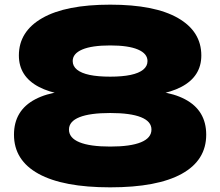

<svg xmlns="http://www.w3.org/2000/svg" viewBox="-20 -787 945 824"><path d="M453 -767Q644 -767 744 -709.5Q844 -652 844 -549Q844 -459 758 -414Q672 -369 519 -375V-395Q683 -409 774 -361Q865 -313 865 -209Q865 -99 760 -41Q655 17 453 17Q251 17 145.5 -41Q40 -99 40 -209Q40 -313 131.5 -361Q223 -409 386 -395V-375Q233 -369 147 -414Q61 -459 61 -549Q61 -652 161.5 -709.5Q262 -767 453 -767ZM453 -158Q540 -158 585 -176.5Q630 -195 630 -231Q630 -266 585 -284Q540 -302 453 -302Q366 -302 321 -284Q276 -266 276 -231Q276 -195 321 -176.5Q366 -158 453 -158ZM453 -458Q505 -458 540.5 -465.5Q576 -473 594.5 -488Q613 -503 613 -525Q613 -557 572 -574.5Q531 -592 453 -592Q374 -592 333 -574.5Q292 -557 292 -525Q292 -503 310.5 -488Q329 -473 364.5 -465.5Q400 -458 453 -458Z"/></svg>

Font: Unbounded ExtraBold
Style: Regular
Weight: 800
Designer: Luke Prowse, Jean-Baptiste Morizot, Fátima Lázaro, Florian Runge
Foundry: NaN
Version: Version 1.701;gftools[0.9.28.dev5+ged2979d]